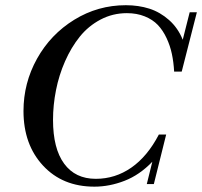

<svg xmlns="http://www.w3.org/2000/svg" viewBox="-20 -697 769 730"><path d="M338.9 12.7Q217.8 12.7 143.6 -67.4Q69.3 -147.5 69.3 -274.9Q69.3 -381.3 120.8 -473.9Q172.4 -566.4 262.2 -621.8Q352.1 -677.2 458.5 -677.2Q506.8 -677.2 547.9 -664.1Q588.9 -650.9 622.8 -620.8Q656.7 -590.8 674.8 -545.9L701.2 -650.4H728.5L670.9 -424.8H642.1Q640.1 -460.9 633.5 -491.9Q627 -522.9 613.3 -552.2Q599.6 -581.5 580.1 -602.1Q560.5 -622.6 530.3 -634.8Q500 -647 462.4 -647Q408.7 -647 362.3 -622.6Q315.9 -598.1 283.2 -557.4Q250.5 -516.6 227.3 -463.9Q204.1 -411.1 192.9 -354.2Q181.6 -297.4 181.6 -241.2Q181.6 -132.3 223.9 -74.7Q266.1 -17.1 344.2 -17.1Q418 -17.1 479.2 -59.6Q540.5 -102.1 584 -185.5H611.8L564.9 2.9H538.1L559.1 -82Q510.7 -31.7 453.4 -9.5Q396 12.7 338.9 12.7Z"/></svg>

Font: Elstob Medium
Style: Italic
Weight: 500
Italic angle: -20°
Designer: Peter S. Baker
Version: Version 1.015